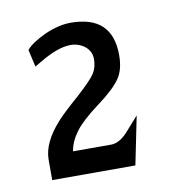

<svg xmlns="http://www.w3.org/2000/svg" viewBox="-54 -766 456 482"><g transform="rotate(-10 174.5 -524.5)"><path d="M156 -715Q125 -715 89 -699Q53 -682 40 -666L50 -622L67 -632Q114 -660 146 -660Q166 -660 182 -648Q198 -635 198 -615Q198 -595 189 -580Q179 -564 140 -529Q100 -494 85 -477Q42 -429 42 -386V-334H254L279 -457L247 -421Q225 -396 203 -396H106Q110 -421 128 -445Q145 -468 188 -500Q230 -531 246 -554Q262 -576 262 -614Q262 -715 156 -715Z"/></g></svg>

Font: Sawarabi Mincho
Style: Regular
Weight: 400
Version: Version 1.082; ttfautohint (v1.8.4.7-5d5b)